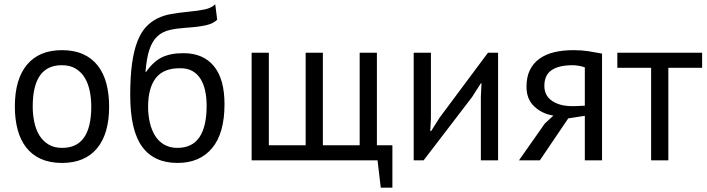

<svg xmlns="http://www.w3.org/2000/svg" viewBox="-20 -745 3284 892"><path d="M49 -250Q49 -377 105.5 -444.5Q162 -512 268 -512Q324 -512 365.5 -493.5Q407 -475 434 -440.5Q461 -406 474 -357.5Q487 -309 487 -250Q487 -123 430.5 -55.5Q374 12 268 12Q212 12 170.5 -6.5Q129 -25 102 -59.5Q75 -94 62 -142.5Q49 -191 49 -250ZM132 -250Q132 -212 139.5 -177Q147 -142 163 -116Q179 -90 205 -74Q231 -58 268 -58Q404 -57 404 -250Q404 -289 396.5 -324Q389 -359 373 -385Q357 -411 331 -426.5Q305 -442 268 -442Q132 -443 132 -250Z M659 -411Q692 -459 732 -478.5Q772 -498 832 -498Q924 -498 973.5 -438Q1023 -378 1023 -261Q1023 -126 965.5 -57Q908 12 805 12Q695 12 640 -64Q585 -140 585 -303Q585 -389 593.5 -450Q602 -511 618.5 -553Q635 -595 658.5 -620Q682 -645 711.5 -659.5Q741 -674 776 -680Q811 -686 851 -690Q903 -695 932.5 -701.5Q962 -708 980 -725L989 -653Q979 -644 967 -638Q955 -632 938 -628Q921 -624 897.5 -621Q874 -618 843 -616Q800 -613 767.5 -605.5Q735 -598 711.5 -576.5Q688 -555 674.5 -515.5Q661 -476 656 -411ZM668 -249Q668 -211 676 -176Q684 -141 700.5 -114.5Q717 -88 743 -73Q769 -58 804 -58Q873 -58 906.5 -107.5Q940 -157 940 -254Q940 -292 933 -324Q926 -356 911 -379.5Q896 -403 873 -415.5Q850 -428 818 -428Q740 -429 704 -382.5Q668 -336 668 -249Z M1803 127H1749L1734 0H1149V-500H1229V-70H1400V-500H1480V-70H1651V-500H1731V-70H1803Z M2214 -296 2217 -358H2214L2173 -294L1948 0H1902V-500H1982V-195L1979 -136H1983L2022 -198L2247 -500H2294V0H2214Z M2697 -207 2620 -195 2488 0H2391L2511 -171L2551 -208Q2499 -216 2462.5 -250Q2426 -284 2426 -342Q2426 -387 2441.5 -419Q2457 -451 2486 -472Q2515 -493 2555 -502.5Q2595 -512 2645 -512Q2682 -512 2714 -507Q2746 -502 2777 -496V0H2697ZM2697 -432Q2684 -437 2668 -439.5Q2652 -442 2640 -442Q2576 -442 2542.5 -419Q2509 -396 2509 -346Q2509 -301 2544.5 -276.5Q2580 -252 2638 -252Q2639 -252 2641 -252Q2643 -252 2649 -252Q2655 -252 2666 -252.5Q2677 -253 2697 -254Z M3242 -430H3085V0H3005V-430H2848V-500H3242Z"/></svg>

Font: PTSans
Style: Regular
Weight: 400
Designer: A.Korolkova, O.Umpeleva, V.Yefimov
Foundry: ParaType Ltd
Version: Version 2.003W OFL